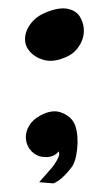

<svg xmlns="http://www.w3.org/2000/svg" viewBox="-20 -374 260 457"><path d="M74.2 -2Q59.6 -6.8 50.8 -19Q42 -31.2 41.5 -45.9Q41 -60.5 49.3 -74.7Q57.6 -88.9 75.2 -98.6Q103.5 -114.3 125 -106.4Q146.5 -98.6 155.3 -83Q160.2 -75.2 162.6 -61.5Q165 -47.9 164.6 -32.7Q164.1 -17.6 161.1 -2.9Q158.2 11.7 152.3 21.5Q147.5 28.3 140.6 36.1Q134.8 43 126.5 50.3Q118.2 57.6 107.4 62.5L73.2 59.6Q80.1 51.8 85.4 45.9Q90.8 40 94.7 35.2Q98.6 30.3 102.5 26.4Q108.4 19.5 112.3 12.7Q116.2 6.8 119.1 0Q122.1 -6.8 120.1 -13.7Q113.3 -5.9 105.5 -2.9Q97.7 0 90.8 0Q82 0 74.2 -2ZM170.9 -333Q177.7 -321.3 179.2 -308.1Q180.7 -294.9 176.8 -282.2Q172.9 -269.5 163.6 -257.8Q154.3 -246.1 139.6 -239.3Q108.4 -224.6 84 -231.4Q59.6 -238.3 46.9 -256.8Q40 -266.6 39.6 -278.8Q39.1 -291 44.4 -303.2Q49.8 -315.4 60.5 -326.2Q71.3 -336.9 87.9 -343.8Q120.1 -357.4 141.1 -353Q162.1 -348.6 170.9 -333Z"/></svg>

Font: Irish Grover
Style: Regular
Weight: 400
Designer: Squid
Foundry: Font Diner, Inc DBA Sideshow
Version: Version 1.001